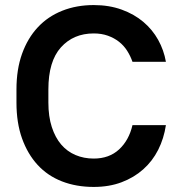

<svg xmlns="http://www.w3.org/2000/svg" viewBox="-20 -729 710 758"><path d="M350 9Q281 9 224.5 -13Q168 -35 128.5 -78Q89 -121 67 -182.5Q45 -244 45 -324V-376Q45 -455 67 -516.5Q89 -578 129 -621Q169 -664 225.5 -686.5Q282 -709 350 -709Q411 -709 460.5 -691Q510 -673 546 -642.5Q582 -612 604.5 -571.5Q627 -531 635 -485H503Q495 -508 482 -528.5Q469 -549 450 -564Q431 -579 406 -588Q381 -597 350 -597Q270 -597 220.5 -542Q171 -487 171 -376V-324Q171 -269 184.5 -227.5Q198 -186 221.5 -158.5Q245 -131 278 -117Q311 -103 350 -103Q411 -103 450 -139Q489 -175 503 -235H635Q627 -182 604.5 -137.5Q582 -93 545.5 -60.5Q509 -28 460 -9.5Q411 9 350 9Z"/></svg>

Font: Retni Sans
Style: Bold
Weight: 700
Designer: Vitaly Kuzmin
Foundry: ParaType Ltd.
Version: Version 1.00;March 2, 2019;FontCreator 11.5.0.2425 64-bit; t